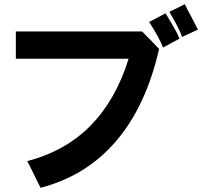

<svg xmlns="http://www.w3.org/2000/svg" viewBox="-20 -788 960 909"><path d="M842 -613Q835 -634 822.5 -658.5Q810 -683 796 -707L782 -732Q839 -760 855 -768Q869 -738 883 -714Q909 -664 917 -648ZM752 -563Q735 -608 686 -684Q738 -712 764 -725L780 -698Q784 -691 801.5 -661.5Q819 -632 830 -605ZM653 -639 708 -583 733 -556Q672 -287 530.5 -121Q389 45 172 101L151 59Q144 45 131.5 19Q119 -7 109 -25Q293 -74 411 -195.5Q529 -317 589 -510H55V-639Z"/></svg>

Font: BM Euljiro oraeorae
Style: Regular
Weight: 400
Designer: Bongjin Kim; Bomjun Kim; Myungsoo Han; Hyesun Chae; Mikyoung Jeong; Wujin Sim; Minjae Kang; Suwha Jang;
Foundry: Sandoll Inc.
Version: Version 1.000;hotconv 1.0.109;makeexe 2.5.65596